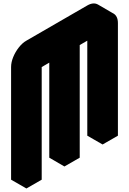

<svg xmlns="http://www.w3.org/2000/svg" viewBox="-20 -1021 733 1091"><path d="M217 -740 563 -940Q597 -960 623.5 -945Q650 -930 650 -890V-250L563 -200V-840L433 -765V-125L346 -75V-715L217 -640V0L130 50V-590Q130 -617 142 -646.5Q154 -676 174 -701.5Q194 -727 217 -740ZM563 -840V-200L476 -250V-890ZM346 -715V-75L260 -125V-765ZM623 -945Q597 -960 563 -940L217 -740Q194 -727 174 -701.5Q154 -676 142 -646.5Q130 -617 130 -590V50L43 0V-640Q43 -667 55 -696.5Q67 -726 87 -751.5Q107 -777 130 -790L476 -990Q511 -1010 537 -995Z"/></svg>

Font: Nabla
Style: Regular
Weight: 400
Designer: Arthur Reinders Folmer
Foundry: Typearture
Version: Version 1.002